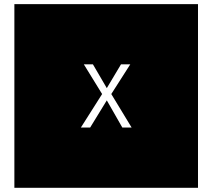

<svg xmlns="http://www.w3.org/2000/svg" viewBox="-20 -850 1017 919"><path d="M927.7 -830.1V48.8H48.8V-830.1ZM381.3 -542 468.8 -399.9 367.2 -239.7H411.6L491.2 -369.6L565.4 -239.7H609.9L512.7 -399.9L603.5 -542H559.1L491.2 -428.2L424.8 -542Z"/></svg>

Font: BabelStone Maritime
Style: Regular
Weight: 400
Designer: Andrew West
Foundry: BabelStone
Version: Version 0.001;February 23, 2018